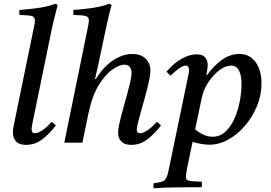

<svg xmlns="http://www.w3.org/2000/svg" viewBox="-20 -772 1469 1039"><path d="M259 -113Q272 -104 282 -93Q248 -48 208.5 -18Q169 12 121 12Q84 12 67 -6.5Q50 -25 50 -56Q50 -67 52 -80Q54 -93 57 -106L162 -617Q165 -631 167 -642.5Q169 -654 169 -661Q169 -681 151.5 -685.5Q134 -690 86 -691Q85 -698 84.5 -704.5Q84 -711 85 -718Q139 -722 190.5 -729.5Q242 -737 279 -752L292 -745Q282 -708 271.5 -664Q261 -620 250 -565L157 -112Q156 -105 153.5 -93.5Q151 -82 151 -72Q151 -63 155 -57Q159 -51 169 -51Q186 -51 212 -69Q238 -87 259 -113Z M459 -160 426 0H328L454 -617Q457 -631 459 -643Q461 -655 461 -662Q461 -681 443.5 -685.5Q426 -690 378 -691Q377 -698 376.5 -704.5Q376 -711 377 -718Q431 -722 482.5 -729.5Q534 -737 571 -752L584 -745Q572 -702 562 -657.5Q552 -613 542 -565L510 -413L494 -345H499Q540 -411 592 -445.5Q644 -480 696 -480Q743 -480 768.5 -454Q794 -428 794 -390Q794 -369 786.5 -334Q779 -299 768 -258.5Q757 -218 746 -179.5Q735 -141 727.5 -111.5Q720 -82 720 -70Q720 -63 724 -57Q728 -51 738 -51Q755 -51 781 -69Q807 -87 828 -113Q841 -104 851 -93Q817 -48 777.5 -18Q738 12 691 12Q654 12 636.5 -6.5Q619 -25 619 -53Q619 -73 626.5 -106Q634 -139 645 -178Q656 -217 666.5 -256Q677 -295 684.5 -327Q692 -359 692 -377Q692 -397 682.5 -409.5Q673 -422 653 -422Q626 -422 588 -395.5Q550 -369 514.5 -311.5Q479 -254 459 -160Z M1097 -365H1100Q1135 -415 1180 -447.5Q1225 -480 1275 -480Q1331 -480 1363 -436Q1395 -392 1395 -321Q1395 -258 1371 -199Q1347 -140 1306.5 -92.5Q1266 -45 1216 -17Q1166 11 1113 11Q1093 11 1069.5 7Q1046 3 1022 -4L993 135Q989 157 987.5 168.5Q986 180 986 186Q986 203 1003.5 206.5Q1021 210 1071 211Q1073 219 1072.5 227.5Q1072 236 1071 241Q1003 242 939 242Q875 242 811 247Q810 242 810 234Q810 226 811 220Q842 216 857.5 210.5Q873 205 880.5 189.5Q888 174 894 142L995 -345Q1000 -365 1001.5 -376Q1003 -387 1003 -393Q1003 -417 985 -417Q971 -417 948.5 -401.5Q926 -386 904 -363Q897 -368 891.5 -373Q886 -378 881 -384Q921 -431 963.5 -454.5Q1006 -478 1043 -478Q1077 -478 1090.5 -461Q1104 -444 1104 -420Q1104 -412 1102.5 -401Q1101 -390 1097 -365ZM1073 -248 1036 -72Q1059 -53 1082.5 -42.5Q1106 -32 1130 -32Q1171 -32 1201 -60.5Q1231 -89 1250 -133Q1269 -177 1278 -225.5Q1287 -274 1287 -314Q1287 -417 1230 -417Q1207 -417 1182 -402Q1157 -387 1134.5 -362Q1112 -337 1096 -308Q1080 -279 1074 -250Q1073 -249 1073 -248Z"/></svg>

Font: Castoro
Style: Italic
Weight: 400
Italic angle: -11°
Designer: John Hudson with Paul Hanslow, assisted by Kaja Sojewska.
Foundry: Tiro Typeworks Ltd.
Version: Version 2.04